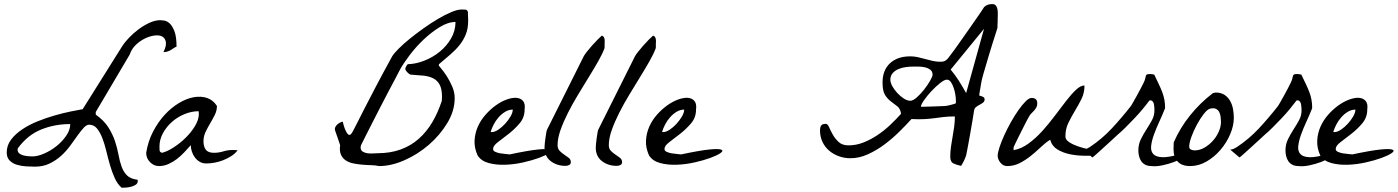

<svg xmlns="http://www.w3.org/2000/svg" viewBox="-20 -806 6792 933"><path d="M414.1 -200.2Q400.4 -200.2 386.7 -185.1Q373 -169.9 356.9 -147.5Q340.8 -125 321.3 -98.1Q301.8 -71.3 276.9 -48.8Q252 -26.4 220.7 -11.2Q189.5 3.9 149.4 3.9Q130.9 3.9 106.9 2.4Q83 1 62 -5.4Q41 -11.7 26.9 -25.9Q12.7 -40 12.7 -65.4Q12.7 -99.6 33.7 -127.4Q54.7 -155.3 88.4 -177.7Q122.1 -200.2 163.6 -216.8Q205.1 -233.4 246.1 -245.1Q287.1 -256.8 323.2 -264.2Q359.4 -271.5 381.8 -275.4L572.3 -579.1Q585 -599.6 606.4 -622.1Q627.9 -644.5 653.3 -663.6Q678.7 -682.6 706.5 -695.3Q734.4 -708 759.8 -708Q764.6 -708 777.8 -706.1Q791 -704.1 804.2 -692.4Q817.4 -680.7 827.6 -654.3Q837.9 -627.9 837.9 -579.1Q831.1 -577.1 825.2 -572.8Q819.3 -568.4 812 -564Q804.7 -559.6 795.4 -556.2Q786.1 -552.7 774.4 -552.7Q790 -585 785.6 -604Q781.2 -623 765.6 -629.9Q750 -636.7 726.6 -632.8Q703.1 -628.9 679.7 -616.7Q656.2 -604.5 637.2 -585Q618.2 -565.4 610.4 -541L445.3 -261.7V-249Q485.4 -220.7 506.3 -187.5Q527.3 -154.3 538.6 -120.6Q549.8 -86.9 555.7 -54.7Q561.5 -22.5 570.8 3.4Q580.1 29.3 597.2 46.4Q614.3 63.5 648.4 67.4Q648.4 68.4 648.9 70.3Q649.4 72.3 649.4 73.2Q649.4 85 640.1 91.3Q630.9 97.7 618.2 101.1Q605.5 104.5 592.3 105.5Q579.1 106.4 571.3 106.4Q550.8 88.9 537.6 59.6Q524.4 30.3 514.6 -3.4Q504.9 -37.1 496.6 -71.8Q488.3 -106.4 477.5 -134.3Q466.8 -162.1 452.1 -180.7Q437.5 -199.2 414.1 -200.2ZM65.4 -79.1Q65.4 -67.4 73.7 -60.5Q82 -53.7 93.8 -50.8Q105.5 -47.9 117.7 -46.9Q129.9 -45.9 136.7 -45.9Q163.1 -45.9 195.3 -60.1Q227.5 -74.2 255.4 -96.7Q283.2 -119.1 302.2 -147Q321.3 -174.8 321.3 -203.1Q245.1 -203.1 179.2 -176.3Q113.3 -149.4 66.4 -85Q66.4 -84 65.9 -82Q65.4 -80.1 65.4 -79.1Z M690.4 -63.5Q699.2 -119.1 723.6 -166Q748 -212.9 779.8 -247.6Q811.5 -282.2 848.6 -304.7Q885.7 -327.1 920.9 -333.5Q956.1 -339.8 985.8 -330.1Q1015.6 -320.3 1034.2 -291Q1034.2 -268.6 1023.9 -248Q1013.7 -227.5 1001.5 -207Q989.3 -186.5 979 -165Q968.8 -143.6 968.8 -119.1Q968.8 -93.8 980 -78.6Q991.2 -63.5 1019.5 -63.5Q1043 -63.5 1064.9 -70.3Q1086.9 -77.1 1109.4 -77.1Q1113.3 -77.1 1122.6 -76.7Q1131.8 -76.2 1134.8 -76.2Q1123 -59.6 1104.5 -47.9Q1085.9 -36.1 1065.4 -27.8Q1044.9 -19.5 1022.9 -15.6Q1001 -11.7 982.4 -11.7Q964.8 -11.7 951.2 -19.5Q937.5 -27.3 927.7 -40Q918 -52.7 912.6 -68.8Q907.2 -85 907.2 -100.6Q892.6 -84 875.5 -65.9Q858.4 -47.9 839.4 -33.2Q820.3 -18.6 798.3 -8.8Q776.4 1 752.9 1Q727.5 1 709 -18.1Q690.4 -37.1 690.4 -63.5ZM754.9 -93.8Q754.9 -85.9 755.4 -76.2Q755.9 -66.4 767.6 -63.5Q792 -69.3 823.2 -89.4Q854.5 -109.4 881.8 -136.2Q909.2 -163.1 927.7 -193.8Q946.3 -224.6 946.3 -252.9Q946.3 -254.9 945.8 -259.3Q945.3 -263.7 945.3 -265.6Q912.1 -265.6 877.9 -252Q843.8 -238.3 816.4 -214.4Q789.1 -190.4 772 -159.2Q754.9 -127.9 754.9 -93.8Z M1822.3 1Q1804.7 -2.9 1783.2 -3.4Q1761.7 -3.9 1739.3 -5.9Q1716.8 -7.8 1695.8 -12.2Q1674.8 -16.6 1659.7 -26.9Q1644.5 -37.1 1636.7 -54.7Q1628.9 -72.3 1632.8 -100.6Q1631.8 -103.5 1627.9 -115.2Q1624 -127 1619.6 -139.6Q1615.2 -152.3 1611.3 -163.1Q1607.4 -173.8 1607.4 -176.8Q1606.4 -183.6 1610.4 -190.4Q1614.3 -197.3 1620.1 -202.1Q1626 -207 1632.8 -210.4Q1639.6 -213.9 1645.5 -214.8Q1646.5 -211.9 1648.9 -201.7Q1651.4 -191.4 1655.8 -180.2Q1660.2 -168.9 1666 -159.7Q1671.9 -150.4 1677.7 -150.4Q1681.6 -150.4 1685.5 -154.3Q1689.5 -158.2 1696.8 -171.9Q1704.1 -185.5 1716.8 -210.9Q1729.5 -236.3 1751 -278.3Q1772.5 -320.3 1805.2 -382.8Q1837.9 -445.3 1885.7 -532.2Q1894.5 -546.9 1917.5 -569.8Q1940.4 -592.8 1971.2 -617.7Q2002 -642.6 2037.6 -668Q2073.2 -693.4 2107.9 -713.9Q2142.6 -734.4 2172.9 -747.1Q2203.1 -759.8 2222.7 -759.8Q2230.5 -759.8 2240.7 -759.3Q2251 -758.8 2253.9 -747.1Q2253.9 -745.1 2253.9 -738.8Q2253.9 -732.4 2254.4 -725.1Q2254.9 -717.8 2254.9 -711.4Q2254.9 -705.1 2254.9 -703.1Q2254.9 -667 2243.2 -638.2Q2231.4 -609.4 2211.9 -585.4Q2192.4 -561.5 2166.5 -539.6Q2140.6 -517.6 2113.3 -494.1Q2113.3 -493.2 2112.8 -491.2Q2112.3 -489.3 2112.3 -487.3Q2112.3 -486.3 2124.5 -472.2Q2136.7 -458 2150.9 -436Q2165 -414.1 2177.2 -386.2Q2189.5 -358.4 2189.5 -329.1Q2189.5 -267.6 2153.8 -208.5Q2118.2 -149.4 2064 -102.5Q2009.8 -55.7 1945.3 -27.3Q1880.9 1 1822.3 1ZM1732.4 -88.9Q1732.4 -75.2 1743.2 -68.8Q1753.9 -62.5 1767.6 -61Q1781.2 -59.6 1795.4 -60.5Q1809.6 -61.5 1815.4 -61.5Q1877 -61.5 1926.8 -79.6Q1976.6 -97.7 2014.6 -131.3Q2052.7 -165 2080.6 -211.9Q2108.4 -258.8 2127 -316.4Q2127 -318.4 2127.4 -325.7Q2127.9 -333 2127.9 -335Q2127.9 -373 2116.7 -394Q2105.5 -415 2085.4 -425.3Q2065.4 -435.5 2037.1 -438.5Q2008.8 -441.4 1974.6 -443.4Q1969.7 -444.3 1960.4 -453.6Q1951.2 -462.9 1950.2 -467.8Q1948.2 -472.7 1953.1 -482.4Q1958 -492.2 1961.9 -494.1Q2001 -495.1 2042 -511.2Q2083 -527.3 2116.7 -554.7Q2150.4 -582 2171.9 -619.1Q2193.4 -656.2 2193.4 -699.2Q2157.2 -699.2 2116.7 -674.3Q2076.2 -649.4 2038.6 -613.8Q2001 -578.1 1970.7 -538.1Q1940.4 -498 1923.8 -467.8Q1917 -454.1 1901.9 -425.8Q1886.7 -397.5 1867.7 -361.3Q1848.6 -325.2 1828.1 -285.2Q1807.6 -245.1 1789.1 -209Q1770.5 -172.9 1755.9 -143.6Q1741.2 -114.3 1734.4 -100.6Q1733.4 -98.6 1732.9 -94.7Q1732.4 -90.8 1732.4 -88.9Z M2300.8 -50.8Q2284.2 -87.9 2286.1 -123.5Q2288.1 -159.2 2302.2 -190.9Q2316.4 -222.7 2339.4 -248.5Q2362.3 -274.4 2388.7 -293.5Q2415 -312.5 2441.9 -322.3Q2468.8 -332 2489.3 -330.6Q2509.8 -329.1 2521.5 -315.4Q2533.2 -301.8 2529.3 -273.4Q2529.3 -235.4 2505.4 -207Q2481.4 -178.7 2452.6 -156.2Q2423.8 -133.8 2399.9 -115.7Q2376 -97.7 2376 -82Q2376 -73.2 2386.2 -68.4Q2396.5 -63.5 2410.2 -61Q2423.8 -58.6 2437.5 -57.6Q2451.2 -56.6 2457 -55.7Q2548.8 -75.2 2594.7 -79.6Q2640.6 -84 2652.3 -78.6Q2664.1 -73.2 2647.9 -62Q2631.8 -50.8 2598.6 -38.6Q2565.4 -26.4 2521.5 -16.6Q2477.5 -6.8 2434.6 -5.4Q2391.6 -3.9 2355 -13.7Q2318.4 -23.4 2300.8 -50.8ZM2471.7 -273.4Q2452.1 -273.4 2434.6 -262.7Q2417 -252 2402.8 -235.8Q2388.7 -219.7 2378.9 -200.7Q2369.1 -181.6 2364.3 -165Q2366.2 -164.1 2367.2 -164.1H2370.1Q2383.8 -164.1 2401.4 -175.8Q2418.9 -187.5 2434.6 -204.6Q2450.2 -221.7 2460.9 -240.2Q2471.7 -258.8 2471.7 -273.4Z M2626 -88.9Q2626 -95.7 2627.4 -109.9Q2628.9 -124 2630.9 -137.7Q2632.8 -151.4 2634.8 -162.6Q2636.7 -173.8 2638.7 -176.8L2816.4 -532.2Q2820.3 -540 2831.5 -554.2Q2842.8 -568.4 2856 -583.5Q2869.1 -598.6 2882.3 -611.8Q2895.5 -625 2904.3 -632.8Q2911.1 -630.9 2914.1 -626Q2917 -621.1 2918 -614.7Q2918.9 -608.4 2918.5 -602.5Q2918 -596.7 2918 -592.8Q2918 -587.9 2918 -579.1Q2918 -570.3 2917 -570.3Q2907.2 -543.9 2886.7 -507.8Q2866.2 -471.7 2840.8 -430.7Q2815.4 -389.6 2788.6 -345.2Q2761.7 -300.8 2739.7 -257.3Q2717.8 -213.9 2703.6 -173.8Q2689.5 -133.8 2689.5 -100.6Q2689.5 -83 2699.7 -72.8Q2710 -62.5 2721.7 -54.7Q2733.4 -46.9 2743.7 -39.1Q2753.9 -31.2 2753.9 -17.6Q2753.9 -8.8 2746.1 -4.4Q2738.3 0 2727.5 0Q2686.5 0 2656.2 -22.9Q2626 -45.9 2626 -88.9Z M2875 -88.9Q2875 -95.7 2876.5 -109.9Q2877.9 -124 2879.9 -137.7Q2881.8 -151.4 2883.8 -162.6Q2885.7 -173.8 2887.7 -176.8L3065.4 -532.2Q3069.3 -540 3080.6 -554.2Q3091.8 -568.4 3105 -583.5Q3118.2 -598.6 3131.3 -611.8Q3144.5 -625 3153.3 -632.8Q3160.2 -630.9 3163.1 -626Q3166 -621.1 3167 -614.7Q3168 -608.4 3167.5 -602.5Q3167 -596.7 3167 -592.8Q3167 -587.9 3167 -579.1Q3167 -570.3 3166 -570.3Q3156.2 -543.9 3135.7 -507.8Q3115.2 -471.7 3089.8 -430.7Q3064.5 -389.6 3037.6 -345.2Q3010.7 -300.8 2988.8 -257.3Q2966.8 -213.9 2952.6 -173.8Q2938.5 -133.8 2938.5 -100.6Q2938.5 -83 2948.7 -72.8Q2959 -62.5 2970.7 -54.7Q2982.4 -46.9 2992.7 -39.1Q3002.9 -31.2 3002.9 -17.6Q3002.9 -8.8 2995.1 -4.4Q2987.3 0 2976.6 0Q2935.5 0 2905.3 -22.9Q2875 -45.9 2875 -88.9Z M3133.8 -50.8Q3117.2 -87.9 3119.1 -123.5Q3121.1 -159.2 3135.3 -190.9Q3149.4 -222.7 3172.4 -248.5Q3195.3 -274.4 3221.7 -293.5Q3248 -312.5 3274.9 -322.3Q3301.8 -332 3322.3 -330.6Q3342.8 -329.1 3354.5 -315.4Q3366.2 -301.8 3362.3 -273.4Q3362.3 -235.4 3338.4 -207Q3314.5 -178.7 3285.6 -156.2Q3256.8 -133.8 3232.9 -115.7Q3209 -97.7 3209 -82Q3209 -73.2 3219.2 -68.4Q3229.5 -63.5 3243.2 -61Q3256.8 -58.6 3270.5 -57.6Q3284.2 -56.6 3290 -55.7Q3381.8 -75.2 3427.7 -79.6Q3473.6 -84 3485.4 -78.6Q3497.1 -73.2 3481 -62Q3464.8 -50.8 3431.6 -38.6Q3398.4 -26.4 3354.5 -16.6Q3310.5 -6.8 3267.6 -5.4Q3224.6 -3.9 3188 -13.7Q3151.4 -23.4 3133.8 -50.8ZM3304.7 -273.4Q3285.2 -273.4 3267.6 -262.7Q3250 -252 3235.8 -235.8Q3221.7 -219.7 3211.9 -200.7Q3202.1 -181.6 3197.3 -165Q3199.2 -164.1 3200.2 -164.1H3203.1Q3216.8 -164.1 3234.4 -175.8Q3252 -187.5 3267.6 -204.6Q3283.2 -221.7 3293.9 -240.2Q3304.7 -258.8 3304.7 -273.4Z M4597.7 -43.9Q4597.7 -68.4 4601.1 -92.8Q4604.5 -117.2 4608.9 -141.1Q4613.3 -165 4616.7 -189.9Q4620.1 -214.8 4620.1 -240.2Q4587.9 -240.2 4564.5 -237.3Q4541 -234.4 4518.6 -231.4Q4496.1 -228.5 4470.7 -227.1Q4445.3 -225.6 4409.2 -227.5Q4382.8 -198.2 4349.1 -165Q4315.4 -131.8 4277.3 -103.5Q4239.3 -75.2 4197.3 -56.2Q4155.3 -37.1 4112.3 -37.1Q4083 -37.1 4056.2 -46.9Q4029.3 -56.6 4008.8 -74.2Q3988.3 -91.8 3976.6 -116.7Q3964.8 -141.6 3964.8 -171.9Q3964.8 -187.5 3970.2 -195.8Q3975.6 -204.1 3993.2 -204.1Q4002 -204.1 4008.8 -188Q4015.6 -171.9 4026.9 -151.9Q4038.1 -131.8 4055.7 -115.7Q4073.2 -99.6 4103.5 -99.6Q4140.6 -99.6 4176.3 -113.8Q4211.9 -127.9 4244.6 -149.9Q4277.3 -171.9 4306.2 -199.2Q4335 -226.6 4358.4 -252.9Q4355.5 -277.3 4340.8 -289.1Q4326.2 -300.8 4310.1 -312.5Q4293.9 -324.2 4281.2 -343.8Q4268.6 -363.3 4268.6 -405.3Q4268.6 -464.8 4304.7 -498.5Q4340.8 -532.2 4403.3 -532.2Q4421.9 -532.2 4439.9 -528.3Q4458 -524.4 4476.6 -519Q4495.1 -513.7 4513.2 -509.8Q4531.2 -505.9 4549.8 -505.9Q4561.5 -505.9 4568.8 -508.8Q4576.2 -511.7 4582 -517.6Q4587.9 -523.4 4594.7 -533.2Q4601.6 -543 4612.3 -556.6Q4618.2 -564.5 4630.4 -581.5Q4642.6 -598.6 4657.2 -619.6Q4671.9 -640.6 4688.5 -664.1Q4705.1 -687.5 4719.7 -709Q4734.4 -730.5 4746.1 -747.1Q4757.8 -763.7 4762.7 -772.5Q4773.4 -781.2 4782.2 -783.7Q4791 -786.1 4802.7 -786.1Q4814.5 -786.1 4820.3 -777.8Q4826.2 -769.5 4827.6 -757.8Q4829.1 -746.1 4828.6 -733.9Q4828.1 -721.7 4828.1 -714.8Q4828.1 -711.9 4828.1 -705.6Q4828.1 -699.2 4827.6 -692.4Q4827.1 -685.5 4827.1 -679.2Q4827.1 -672.9 4827.1 -670.9Q4824.2 -661.1 4817.9 -641.6Q4811.5 -622.1 4803.7 -597.2Q4795.9 -572.3 4787.6 -544.9Q4779.3 -517.6 4772 -492.2Q4764.6 -466.8 4758.8 -447.3Q4752.9 -427.7 4751 -418Q4750 -413.1 4748 -402.3Q4746.1 -391.6 4744.1 -379.4Q4742.2 -367.2 4740.2 -356.4Q4738.3 -345.7 4738.3 -341.8Q4747.1 -339.8 4755.9 -335.9Q4764.6 -332 4764.6 -323.2Q4764.6 -313.5 4757.3 -307.6Q4750 -301.8 4740.2 -296.9Q4730.5 -292 4722.2 -285.2Q4713.9 -278.3 4712.9 -265.6Q4710.9 -253.9 4706.1 -223.1Q4701.2 -192.4 4694.8 -157.7Q4688.5 -123 4683.1 -92.8Q4677.7 -62.5 4674.8 -50.8Q4673.8 -47.9 4670.9 -40Q4668 -32.2 4664.1 -24.4Q4660.2 -16.6 4656.2 -9.8Q4652.3 -2.9 4650.4 0Q4627 -4.9 4612.3 -12.2Q4597.7 -19.5 4597.7 -43.9ZM4581.1 -418.9Q4569.3 -418.9 4548.3 -402.3Q4527.3 -385.7 4506.8 -363.8Q4486.3 -341.8 4470.7 -319.8Q4455.1 -297.9 4455.1 -287.1Q4460.9 -287.1 4478 -287.6Q4495.1 -288.1 4514.2 -288.6Q4533.2 -289.1 4550.3 -290Q4567.4 -291 4574.2 -291Q4578.1 -291 4586.4 -293Q4594.7 -294.9 4602.5 -296.9Q4610.4 -298.8 4616.7 -300.8Q4623 -302.7 4624 -303.7Q4625 -303.7 4625 -310.1Q4625 -316.4 4625 -320.3Q4625 -328.1 4622.6 -344.7Q4620.1 -361.3 4614.7 -377.9Q4609.4 -394.5 4601.1 -406.7Q4592.8 -418.9 4581.1 -418.9ZM4306.6 -418Q4306.6 -404.3 4316.4 -386.7Q4326.2 -369.1 4340.8 -353.5Q4355.5 -337.9 4372.1 -327.1Q4388.7 -316.4 4403.3 -316.4Q4417 -316.4 4435.5 -333Q4454.1 -349.6 4471.2 -371.6Q4488.3 -393.6 4500 -414.1Q4511.7 -434.6 4511.7 -442.4Q4511.7 -459 4500.5 -467.3Q4489.3 -475.6 4474.1 -479Q4459 -482.4 4442.4 -482.4Q4425.8 -482.4 4415 -482.4Q4401.4 -482.4 4382.3 -480Q4363.3 -477.5 4346.7 -470.7Q4330.1 -463.9 4318.4 -451.2Q4306.6 -438.5 4306.6 -418ZM4599.6 -467.8Q4621.1 -442.4 4639.6 -413.1Q4658.2 -383.8 4674.8 -353.5L4761.7 -666Z M4828.1 -48.8Q4828.1 -63.5 4836.9 -90.3Q4845.7 -117.2 4859.9 -148.4Q4874 -179.7 4892.1 -211.9Q4910.2 -244.1 4928.7 -270.5Q4947.3 -296.9 4963.9 -313.5Q4980.5 -330.1 4993.2 -330.1Q5020.5 -330.1 5020.5 -303.7Q5020.5 -292 5016.1 -284.2Q5011.7 -276.4 5005.9 -269.5Q5000 -262.7 4993.2 -256.3Q4986.3 -250 4981.4 -241.2Q4972.7 -226.6 4960 -201.2Q4947.3 -175.8 4935.1 -151.9Q4922.9 -127.9 4914.1 -109.4Q4905.3 -90.8 4905.3 -88.9V-76.2Q4943.4 -83 4978.5 -108.9Q5013.7 -134.8 5045.4 -169.9Q5077.1 -205.1 5106 -243.7Q5134.8 -282.2 5160.2 -314.9Q5185.5 -347.7 5208 -369.1Q5230.5 -390.6 5250 -390.6Q5250 -354.5 5235.4 -325.2Q5220.7 -295.9 5203.6 -267.6Q5186.5 -239.3 5171.9 -209.5Q5157.2 -179.7 5157.2 -142.6Q5157.2 -127 5176.3 -114.7Q5195.3 -102.5 5220.2 -94.2Q5245.1 -85.9 5268.6 -81.1Q5292 -76.2 5300.8 -75.2V-49.8Q5278.3 -48.8 5245.1 -49.3Q5211.9 -49.8 5178.7 -56.6Q5145.5 -63.5 5118.7 -79.6Q5091.8 -95.7 5083 -127Q5057.6 -110.4 5034.2 -87.9Q5010.7 -65.4 4985.8 -45.9Q4960.9 -26.4 4933.6 -12.7Q4906.2 1 4874 1Q4854.5 1 4841.3 -15.6Q4828.1 -32.2 4828.1 -48.8Z M5511.7 -75.2Q5511.7 -104.5 5523.9 -129.4Q5536.1 -154.3 5550.8 -176.8Q5565.4 -199.2 5577.6 -221.7Q5589.8 -244.1 5589.8 -269.5Q5589.8 -275.4 5589.4 -283.7Q5588.9 -292 5587.4 -299.8Q5585.9 -307.6 5581.5 -313Q5577.1 -318.4 5570.3 -318.4Q5569.3 -318.4 5566.9 -317.9Q5564.5 -317.4 5564.5 -316.4Q5550.8 -297.9 5531.7 -274.9Q5512.7 -252 5491.2 -229.5Q5469.7 -207 5449.2 -186.5Q5428.7 -166 5412.1 -152.3Q5400.4 -141.6 5380.4 -123Q5360.4 -104.5 5340.3 -86.4Q5320.3 -68.4 5305.2 -54.7Q5290 -41 5288.1 -41L5243.2 -79.1Q5252 -79.1 5260.3 -83Q5268.6 -86.9 5276.4 -91.8Q5335 -130.9 5382.3 -181.6Q5429.7 -232.4 5475.6 -291Q5477.5 -293.9 5485.8 -308.1Q5494.1 -322.3 5503.9 -340.3Q5513.7 -358.4 5523.4 -376.5Q5533.2 -394.5 5538.1 -405.3Q5543.9 -418 5545.4 -425.8Q5546.9 -433.6 5548.3 -438Q5549.8 -442.4 5553.7 -444.3Q5557.6 -446.3 5570.3 -446.3Q5572.3 -446.3 5579.6 -445.3Q5586.9 -444.3 5588.9 -443.4Q5601.6 -417 5611.3 -396.5Q5621.1 -376 5627.9 -357.9Q5634.8 -339.8 5638.2 -321.3Q5641.6 -302.7 5641.6 -280.3Q5628.9 -248 5613.3 -214.4Q5597.7 -180.7 5586.9 -150.4Q5576.2 -120.1 5573.7 -95.7Q5571.3 -71.3 5584.5 -57.1Q5597.7 -43 5629.4 -42Q5661.1 -41 5719.7 -58.6Q5735.4 -50.8 5722.7 -39.6Q5710 -28.3 5684.1 -18.6Q5658.2 -8.8 5627.4 -2.4Q5596.7 3.9 5576.2 1Q5557.6 1 5545.4 -5.4Q5533.2 -11.7 5525.9 -22.5Q5518.6 -33.2 5515.1 -46.9Q5511.7 -60.5 5511.7 -75.2Z M5682.6 -82Q5682.6 -85.9 5683.1 -98.1Q5683.6 -110.4 5683.6 -114.3Q5714.8 -185.5 5763.7 -246.1Q5812.5 -306.6 5874 -353.5Q5876 -353.5 5880.4 -355Q5884.8 -356.4 5886.7 -356.4Q5913.1 -356.4 5930.2 -345.2Q5947.3 -334 5957.5 -315.9Q5967.8 -297.9 5971.7 -275.9Q5975.6 -253.9 5975.6 -233.4Q5975.6 -195.3 5958 -153.8Q5940.4 -112.3 5910.6 -77.6Q5880.9 -43 5842.8 -21Q5804.7 1 5763.7 1Q5722.7 1 5702.6 -21Q5682.6 -43 5682.6 -82ZM5758.8 -93.8Q5758.8 -83 5767.6 -79.1Q5776.4 -75.2 5785.2 -75.2Q5809.6 -75.2 5832.5 -88.4Q5855.5 -101.6 5873.5 -121.6Q5891.6 -141.6 5902.3 -166Q5913.1 -190.4 5913.1 -212.9Q5913.1 -223.6 5911.6 -236.8Q5910.2 -250 5905.3 -260.3Q5900.4 -270.5 5890.1 -276.4Q5879.9 -282.2 5861.3 -278.3Q5847.7 -275.4 5830.1 -252.9Q5812.5 -230.5 5796.4 -200.7Q5780.3 -170.9 5769.5 -141.1Q5758.8 -111.3 5758.8 -93.8Z M6226.6 -75.2Q6226.6 -104.5 6238.8 -129.4Q6251 -154.3 6265.6 -176.8Q6280.3 -199.2 6292.5 -221.7Q6304.7 -244.1 6304.7 -269.5Q6304.7 -275.4 6304.2 -283.7Q6303.7 -292 6302.2 -299.8Q6300.8 -307.6 6296.4 -313Q6292 -318.4 6285.2 -318.4Q6284.2 -318.4 6281.7 -317.9Q6279.3 -317.4 6279.3 -316.4Q6265.6 -297.9 6246.6 -274.9Q6227.5 -252 6206.1 -229.5Q6184.6 -207 6164.1 -186.5Q6143.6 -166 6127 -152.3Q6115.2 -141.6 6095.2 -123Q6075.2 -104.5 6055.2 -86.4Q6035.2 -68.4 6020 -54.7Q6004.9 -41 6002.9 -41L5958 -79.1Q5966.8 -79.1 5975.1 -83Q5983.4 -86.9 5991.2 -91.8Q6049.8 -130.9 6097.2 -181.6Q6144.5 -232.4 6190.4 -291Q6192.4 -293.9 6200.7 -308.1Q6209 -322.3 6218.8 -340.3Q6228.5 -358.4 6238.3 -376.5Q6248 -394.5 6252.9 -405.3Q6258.8 -418 6260.3 -425.8Q6261.7 -433.6 6263.2 -438Q6264.6 -442.4 6268.6 -444.3Q6272.5 -446.3 6285.2 -446.3Q6287.1 -446.3 6294.4 -445.3Q6301.8 -444.3 6303.7 -443.4Q6316.4 -417 6326.2 -396.5Q6335.9 -376 6342.8 -357.9Q6349.6 -339.8 6353 -321.3Q6356.4 -302.7 6356.4 -280.3Q6343.8 -248 6328.1 -214.4Q6312.5 -180.7 6301.8 -150.4Q6291 -120.1 6288.6 -95.7Q6286.1 -71.3 6299.3 -57.1Q6312.5 -43 6344.2 -42Q6376 -41 6434.6 -58.6Q6450.2 -50.8 6437.5 -39.6Q6424.8 -28.3 6398.9 -18.6Q6373 -8.8 6342.3 -2.4Q6311.5 3.9 6291 1Q6272.5 1 6260.3 -5.4Q6248 -11.7 6240.7 -22.5Q6233.4 -33.2 6230 -46.9Q6226.6 -60.5 6226.6 -75.2Z M6395.5 -50.8Q6378.9 -87.9 6380.9 -123.5Q6382.8 -159.2 6397 -190.9Q6411.1 -222.7 6434.1 -248.5Q6457 -274.4 6483.4 -293.5Q6509.8 -312.5 6536.6 -322.3Q6563.5 -332 6584 -330.6Q6604.5 -329.1 6616.2 -315.4Q6627.9 -301.8 6624 -273.4Q6624 -235.4 6600.1 -207Q6576.2 -178.7 6547.4 -156.2Q6518.6 -133.8 6494.6 -115.7Q6470.7 -97.7 6470.7 -82Q6470.7 -73.2 6481 -68.4Q6491.2 -63.5 6504.9 -61Q6518.6 -58.6 6532.2 -57.6Q6545.9 -56.6 6551.8 -55.7Q6643.6 -75.2 6689.5 -79.6Q6735.4 -84 6747.1 -78.6Q6758.8 -73.2 6742.7 -62Q6726.6 -50.8 6693.4 -38.6Q6660.2 -26.4 6616.2 -16.6Q6572.3 -6.8 6529.3 -5.4Q6486.3 -3.9 6449.7 -13.7Q6413.1 -23.4 6395.5 -50.8ZM6566.4 -273.4Q6546.9 -273.4 6529.3 -262.7Q6511.7 -252 6497.6 -235.8Q6483.4 -219.7 6473.6 -200.7Q6463.9 -181.6 6459 -165Q6460.9 -164.1 6461.9 -164.1H6464.8Q6478.5 -164.1 6496.1 -175.8Q6513.7 -187.5 6529.3 -204.6Q6544.9 -221.7 6555.7 -240.2Q6566.4 -258.8 6566.4 -273.4Z"/></svg>

Font: La Belle Aurore
Style: Regular
Weight: 400
Version: Version 1.001 2001